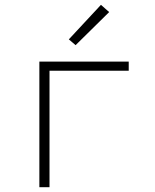

<svg xmlns="http://www.w3.org/2000/svg" viewBox="-20 -775 640 795"><path d="M143 0V-520H513V-482H185V0ZM293 -588 265 -612 398 -755 432 -725Z"/></svg>

Font: Iosevka SS04 XLt Ex
Style: Regular
Weight: 200
Width: 7
Monospace: yes
Designer: Belleve Invis
Foundry: Belleve Invis
Version: Version 19.0.0; ttfautohint (v1.8.4)